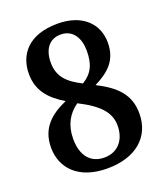

<svg xmlns="http://www.w3.org/2000/svg" viewBox="-135 -817 793 920"><g transform="rotate(-20 261.0 -357.0)"><path d="M255 10C400 10 488 -66 488 -186C488 -281 435 -335 337 -385C413 -423 462 -468 462 -557C462 -652 393 -724 266 -724C116 -724 55 -641 55 -544C55 -457 104 -405 176 -362C95 -326 34 -276 34 -176C34 -74 105 10 255 10ZM283 -413C213 -448 172 -487 172 -559C172 -626 204 -670 262 -670C326 -670 354 -616 354 -555C354 -485 334 -444 283 -413ZM259 -44C190 -44 148 -92 148 -179C148 -249 177 -300 225 -333C326 -282 370 -234 370 -167C370 -91 325 -44 259 -44Z"/></g></svg>

Font: Noto Serif Khmer SemiCondensed SemiBold
Style: Regular
Weight: 600
Width: 4
Designer: Danh Hong and the Monotype Design Team
Foundry: Monotype Imaging Inc.
Version: Version 2.004